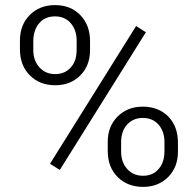

<svg xmlns="http://www.w3.org/2000/svg" viewBox="-20 -734 772 757"><path d="M58.6 -540C58.6 -518.1 62 -499 68.4 -481.9C74.7 -464.8 85 -449.7 98.1 -436.5C124 -410.6 157.2 -397.9 197.8 -397.9C237.8 -397.9 270.5 -410.6 296.4 -436.5C322.3 -462.4 335 -495.6 335 -536.6V-571.3C335 -613.8 322.3 -647.9 296.9 -674.3C271.5 -700.7 238.3 -713.9 196.8 -713.9C156.2 -713.9 123 -700.7 97.2 -674.8C71.3 -648.4 58.6 -614.7 58.6 -574.2ZM111.3 -572.3C111.3 -586.4 113.3 -599.1 117.2 -610.8C120.6 -622.6 126.5 -632.8 134.3 -642.1C141.6 -651.4 150.9 -658.2 161.6 -662.6C171.9 -667 183.6 -669.4 196.8 -669.4C223.1 -669.4 244.1 -660.2 259.3 -642.1C274.4 -624 282.2 -601.1 282.2 -574.2V-538.6C282.2 -523.9 280.3 -510.7 276.9 -499C272.9 -487.3 267.1 -477.1 259.3 -468.3C243.7 -450.7 223.1 -441.9 197.8 -441.9C171.4 -441.9 150.4 -451.2 134.8 -469.2C119.1 -486.8 111.3 -509.3 111.3 -536.6ZM404.8 -139.2C404.8 -117.2 408.2 -98.1 414.6 -81.1C420.9 -64 431.2 -48.8 444.3 -35.6C457.5 -22.5 472.2 -13.2 488.8 -6.8C505.4 -0.5 523.9 2.9 543.9 2.9C584.5 2.9 617.2 -10.3 643.1 -36.1C668.9 -62 681.6 -95.7 681.6 -136.2V-170.9C681.6 -214.4 668.9 -249 643.1 -274.9C617.2 -300.8 583.5 -313.5 543 -313.5C502.4 -313.5 469.2 -300.3 443.4 -274.4C417.5 -248.5 404.8 -214.8 404.8 -174.3ZM457.5 -172.4C457.5 -201.7 465.3 -225.1 481 -242.7C497.1 -260.3 517.6 -269 543 -269C568.8 -269 589.8 -260.3 605.5 -242.2C620.6 -224.6 628.4 -202.1 628.4 -174.3V-138.2C628.4 -108.4 620.6 -85 605.5 -67.9C590.3 -49.8 569.8 -41 543.9 -41C517.6 -41 496.6 -50.3 481 -68.4C473.1 -77.1 467.3 -87.4 463.4 -98.6C459.5 -109.9 457.5 -122.6 457.5 -136.2ZM555.2 -606.9 516.6 -631.3 177.2 -88.4 215.8 -64Z"/></svg>

Font: Shabnam FD Light
Style: Regular
Weight: 300
Foundry: DejaVu fonts team - Redesigned by Saber Rastikerdar - Based on Vazir font
Version: Version 5.00;October 20, 2019;FontCreator 12.0.0.2547 64-bit